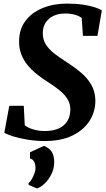

<svg xmlns="http://www.w3.org/2000/svg" viewBox="-20 -772 587 1066"><path d="M228.5 11Q178 11 130.8 3Q83.5 -5 49.8 -15.8Q16 -26.5 4 -35.5L31.5 -184.5H112L117.5 -76.5Q135 -62.5 164.8 -53.5Q194.5 -44.5 227.5 -44.5Q262 -44.5 288.2 -52.2Q314.5 -60 332.5 -75.2Q350.5 -90.5 360.2 -112.2Q370 -134 370.5 -162Q371 -194 356.2 -219.5Q341.5 -245 313 -268.8Q284.5 -292.5 243 -318.5Q212 -338 183.8 -360.8Q155.5 -383.5 133.5 -410Q111.5 -436.5 98.8 -468.8Q86 -501 86 -540Q85.5 -608 120.8 -655.2Q156 -702.5 216.5 -727.2Q277 -752 351.5 -752Q402 -752 440.2 -746.2Q478.5 -740.5 504.8 -732Q531 -723.5 545.5 -714.5L521 -573H440.5L433.5 -672.5Q418.5 -684 395 -690.5Q371.5 -697 341 -697Q305.5 -697 277.8 -684.2Q250 -671.5 233.8 -647Q217.5 -622.5 217.5 -588.5Q217.5 -553.5 233.8 -526.5Q250 -499.5 281 -475.2Q312 -451 356 -423Q395.5 -398 430.5 -368.2Q465.5 -338.5 487.2 -300.8Q509 -263 509.5 -213.5Q509.5 -151.5 476.8 -100.5Q444 -49.5 381.5 -19.2Q319 11 228.5 11ZM138.5 254 139 244Q147.5 237.5 156.2 222.8Q165 208 171.5 189.8Q178 171.5 177 156Q176.5 139 169 125Q161.5 111 146.5 108V73.5L224 38Q256 50.5 268.8 73.5Q281.5 96.5 281 130Q280.5 165 265.2 195.5Q250 226 228 247Q206 268 185.5 274.5Z"/></svg>

Font: Merriweather 28pt
Style: Bold Italic
Weight: 700
Italic angle: -7.8°
Version: Version 2.101